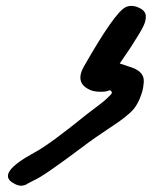

<svg xmlns="http://www.w3.org/2000/svg" viewBox="-20 -860 506 635"><path d="M54 -246Q41 -244 23 -255Q-32 -287 93 -355Q144 -382 267 -482Q274 -487 287.5 -497.5Q301 -508 311 -515.5Q321 -523 331 -532Q341 -541 346 -546.5Q351 -552 350 -555Q346 -563 341 -561Q331 -556 309.5 -556.5Q288 -557 275 -564Q227 -587 258 -641Q359 -818 395 -836Q413 -845 436 -836Q459 -827 462 -810Q464 -794 454.5 -774Q445 -754 412 -703L376 -650L409 -639Q433 -632 445 -619.5Q457 -607 455.5 -588.5Q454 -570 451 -559Q448 -548 441 -531Q435 -517 426.5 -505Q418 -493 401.5 -479.5Q385 -466 374.5 -458.5Q364 -451 337 -433Q310 -415 297 -406Q281 -395 233.5 -359.5Q186 -324 148.5 -298Q111 -272 93 -264Q71 -253 70 -252Q66 -248 54 -246Z"/></svg>

Font: Lilach
Style: Regular
Weight: 400
Version: Version 1.0